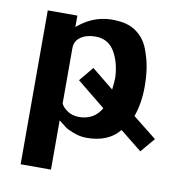

<svg xmlns="http://www.w3.org/2000/svg" viewBox="-74 -549 730 779"><g transform="rotate(10 290.5 -159.0)"><path d="M62 162V-472H184V-425Q237 -470 296 -478Q321 -482 352 -479Q397 -476 429 -452Q461 -428 476 -389.5Q491 -351 497 -314.5Q503 -278 503 -236Q503 -167 483 -111L581 -33L531 26L441 -46Q396 10 306 10Q279 10 252 -0.5Q225 -11 217 -17.5Q209 -24 187 -41V162ZM187 -111Q192 -97 212.5 -82.5Q233 -68 261 -68Q323 -68 353 -120L236 -215L285 -274L375 -201Q379 -231 379 -252Q376 -314 350 -357.5Q324 -401 271 -401Q235 -401 211 -384.5Q187 -368 187 -339V-155Z"/></g></svg>

Font: Coval
Style: Bold
Weight: 700
Foundry: Context Ltd
Version: Version 001.000